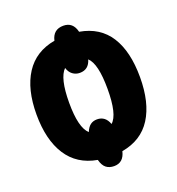

<svg xmlns="http://www.w3.org/2000/svg" viewBox="-149 -902 1006 1090"><g transform="rotate(-20 353.5 -357.0)"><path d="M279 2Q160 -19 100 -112.5Q40 -206 40 -359Q40 -511 100 -604Q160 -697 279 -718Q293 -781 355 -781Q413 -781 428 -718Q548 -697 606.5 -605Q665 -513 665 -358Q665 -204 606 -111Q547 -18 427 3Q412 67 355 67Q326 67 307 52Q288 37 279 2ZM353 -216Q403 -216 422 -163Q469 -203 469 -358Q469 -511 423 -553Q407 -497 353 -497Q329 -497 310 -511Q291 -525 283 -552Q237 -507 237 -358Q237 -207 285 -164Q296 -191 312.5 -203.5Q329 -216 353 -216Z"/></g></svg>

Font: Noto Sans Display Black Narrow
Style: Regular
Weight: 900
Width: 4
Designer: Monotype Design team
Foundry: Monotype Imaging Inc.
Version: Version 1.000